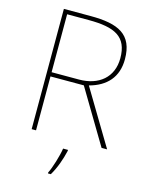

<svg xmlns="http://www.w3.org/2000/svg" viewBox="-136 -797 848 1101"><g transform="rotate(15 288.5 -246.5)"><path d="M262 -714H103V0H129V-320H327L518 0H551L355 -327C456 -354 516 -419 516 -525C516 -673 427 -714 262 -714ZM257 -689C413 -689 489 -652 489 -524C489 -410 408 -345 292 -345H129V-689ZM335 67V61H306C300 104 275 185 259 215V221H276C304 174 323 119 335 67Z"/></g></svg>

Font: Noto Sans Canadian Aboriginal Thin
Style: Regular
Weight: 100
Designer: Monotype Design Team, Typotheque's Kevin King
Foundry: Monotype Imaging Inc.
Version: Version 2.004